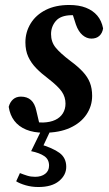

<svg xmlns="http://www.w3.org/2000/svg" viewBox="-20 -519 438 771"><path d="M157 14Q115 14 85 1.5Q55 -11 37.5 -34Q20 -57 15 -90Q20 -109 32.5 -120Q45 -131 64 -131Q89 -131 104.5 -117Q120 -103 126 -74L142 -6L90 -32Q108 -29 122 -28Q136 -27 153 -27Q182 -28 202 -37.5Q222 -47 232.5 -64Q243 -81 243 -103Q243 -129 228.5 -150.5Q214 -172 174 -203Q146 -224 125.5 -245Q105 -266 93.5 -291Q82 -316 82 -349Q82 -390 103 -424.5Q124 -459 163.5 -479Q203 -499 258 -499Q297 -499 325 -488Q353 -477 370.5 -456.5Q388 -436 394 -405Q391 -386 379 -375Q367 -364 347 -364Q328 -364 311.5 -378Q295 -392 285 -420L266 -479L313 -455Q302 -457 290.5 -457.5Q279 -458 266 -458Q223 -457 204 -434.5Q185 -412 185 -382Q185 -351 203 -328.5Q221 -306 263 -274Q293 -252 312.5 -231Q332 -210 341 -187Q350 -164 350 -134Q350 -93 327 -59Q304 -25 261 -5.5Q218 14 157 14ZM105 88 148 0H185L146 83L137 59Q192 75 219 95Q246 115 246 151Q246 184 217 208Q188 232 134 232Q107 232 83 225Q59 218 45 209L60 176Q75 182 89.5 186.5Q104 191 121 191Q146 191 161.5 179Q177 167 177 146Q177 121 158 108Q139 95 105 88Z"/></svg>

Font: Source Serif 4 18pt SemiBold
Style: Italic
Weight: 600
Italic angle: -12°
Designer: Frank Grießhammer
Foundry: Adobe Systems Incorporated
Version: Version 4.004;hotconv 1.0.116;makeotfexe 2.5.65601